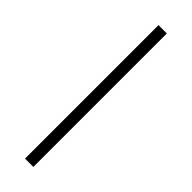

<svg xmlns="http://www.w3.org/2000/svg" viewBox="-251 -734 740 740"><g transform="rotate(45 119.0 -364.0)"><path d="M141.6 -727.5V0H96.2V-727.5Z"/></g></svg>

Font: Inter 20pt ExtraLight
Style: Regular
Weight: 250
Version: Version 4.001;git-66647c0bb